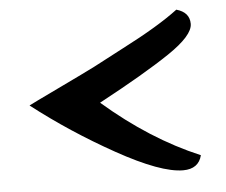

<svg xmlns="http://www.w3.org/2000/svg" viewBox="-41 -588 670 569"><g transform="rotate(-5 293.5 -304.0)"><path d="M538 -106Q528 -66 482 -66Q416 -66 286.5 -138Q157 -210 45 -297Q54 -302 135.5 -341Q217 -380 246.5 -395Q276 -410 336 -442Q445 -498 503 -542Q542 -531 542 -496.5Q542 -462 467 -411.5Q392 -361 254 -287Q391 -168 538 -106Z"/></g></svg>

Font: Salsa
Style: Regular
Weight: 400
Designer: John Vargas Beltrn
Foundry: John Vargas Beltran
Version: Version 1.002